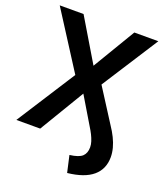

<svg xmlns="http://www.w3.org/2000/svg" viewBox="-159 -812 949 1105"><g transform="rotate(20 315.5 -259.0)"><path d="M384 187 361 85Q417 78 437.5 58.5Q458 39 458 3Q458 -14 452 -32.5Q446 -51 436.5 -70Q427 -89 415 -108L303 -295H328L151 0H5L252 -385V-333L14 -705H160L328 -424H303L471 -705H618L379 -333V-385L524 -158Q545 -127 559.5 -97.5Q574 -68 581.5 -39.5Q589 -11 589 16Q589 89 538 132.5Q487 176 384 187Z"/></g></svg>

Font: Nunito Sans 10pt SemiCondensed
Style: Bold
Weight: 700
Width: 4
Designer: Vernon Adams
Foundry: Vernon Adams
Version: Version 3.101;gftools[0.9.27]